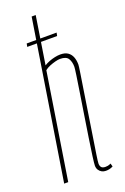

<svg xmlns="http://www.w3.org/2000/svg" viewBox="-146 -787 552 845"><g transform="rotate(-20 130.0 -365.0)"><path d="M57 -621 60 -636H200L197 -621ZM176 -31Q176 -20 181.5 -13.5Q187 -7 201 -7Q206 -7 211.5 -8Q217 -9 226 -13L230 2Q220 7 212 8.5Q204 10 196 10Q186 10 177.5 5.5Q169 1 163.5 -7.5Q158 -16 158 -28Q158 -37 162.5 -71Q167 -105 174.5 -153Q182 -201 190 -253Q198 -305 205.5 -352Q213 -399 217.5 -430.5Q222 -462 222 -468Q222 -491 212.5 -506.5Q203 -522 174 -522Q165 -522 151.5 -518.5Q138 -515 124.5 -509.5Q111 -504 101 -496L23 0H4L121 -740H140L105 -517Q116 -524 129 -529Q142 -534 156 -537Q170 -540 182 -540Q204 -540 217 -531Q230 -522 236 -506.5Q242 -491 242 -471Q242 -465 237 -432.5Q232 -400 224.5 -352.5Q217 -305 209 -252.5Q201 -200 193.5 -152.5Q186 -105 181 -72Q176 -39 176 -31Z"/></g></svg>

Font: Georama ExtraCondensed Thin
Style: Italic
Weight: 100
Width: 2
Italic angle: -9°
Designer: Jean-Baptiste Levee
Foundry: Production Type
Version: Version 1.001